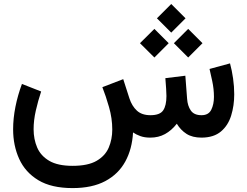

<svg xmlns="http://www.w3.org/2000/svg" viewBox="-20 -686 1232 957"><path d="M833.5 -666 904.8 -594.7 833.5 -523.4 762.2 -594.7ZM918 -542 989.3 -470.7 918 -399.4 846.7 -470.7ZM749.5 -542 820.8 -470.7 749.5 -399.4 677.7 -470.7ZM729 0Q700.7 0 679.7 -7.6Q658.7 -15.1 643.1 -25.9Q638.7 56.6 604.5 119.1Q570.3 181.6 504.9 216.6Q439.5 251.5 341.8 251.5Q236.3 251.5 171.1 212.2Q106 172.9 75.7 106.2Q45.4 39.6 45.4 -41.5Q45.4 -95.7 56.9 -153.6Q68.4 -211.4 89.4 -267.6L185.1 -230Q169.4 -182.6 158.4 -134.3Q147.5 -85.9 147.5 -42Q147.5 7.8 165.3 49.3Q183.1 90.8 225.6 115.7Q268.1 140.6 341.8 140.6Q418.5 140.6 461.4 115.7Q504.4 90.8 522 49.6Q539.6 8.3 539.6 -40.5Q539.6 -96.2 523.4 -152.3Q507.3 -208.5 490.2 -251.5L594.2 -291.5L625 -195.8Q637.7 -157.2 662.4 -134.5Q687 -111.8 730 -111.8Q776.9 -111.8 793.2 -135.7Q809.6 -159.7 809.6 -207.5Q809.6 -219.2 808.1 -243.2Q806.6 -267.1 804.2 -296.4L903.8 -308.6L912.6 -193.4Q915 -158.2 931.2 -135Q947.3 -111.8 984.4 -111.8Q1019.5 -111.8 1033 -138.9Q1046.4 -166 1046.4 -203.1Q1046.4 -242.2 1037.8 -282.2Q1029.3 -322.3 1024.4 -342.3L1126.5 -370.1Q1136.2 -334.5 1141.8 -294.7Q1147.5 -254.9 1147.5 -215.8Q1147.5 -159.7 1132.3 -110.4Q1117.2 -61 1081.5 -30.8Q1045.9 -0.5 984.9 0Q939 0 909.7 -18.8Q880.4 -37.6 861.3 -69.3Q835 -35.6 802.5 -17.8Q770 0 729 0Z"/></svg>

Font: Vazirmatn FD NL Medium
Style: Regular
Weight: 500
Designer: Saber Rastikerdar
Foundry: Saber Rastikerdar
Version: Version 33.003